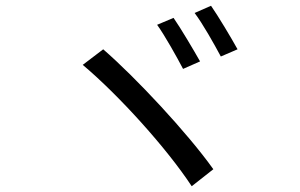

<svg xmlns="http://www.w3.org/2000/svg" viewBox="-20 -747 1040 666"><path d="M582 -685 525 -661C551 -625 593 -550 615 -508L674 -534C652 -573 607 -649 582 -685ZM712 -727 655 -702C682 -667 723 -594 746 -551L804 -576C782 -616 737 -691 712 -727ZM338 -576 267 -522C393 -416 559 -232 645 -101L720 -160C631 -285 452 -477 338 -576Z"/></svg>

Font: Noto Sans CJK SC Regular
Style: Regular
Weight: 400
Designer: Ryoko NISHIZUKA (kana & ideographs); Paul D. Hunt (Latin, Greek & Cyrillic); Wenlong ZHANG (bopomofo); Sandoll Communica
Foundry: Adobe Systems Incorporated
Version: Version 1.004;PS 1.004;hotconv 1.0.82;makeotf.lib2.5.63406